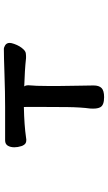

<svg xmlns="http://www.w3.org/2000/svg" viewBox="208 -724 583 1040"><g transform="rotate(-90 500.0 -204.5)"><path d="M440.4 -342.8Q440.4 -353 439.9 -367.2Q341.3 -365.2 274.9 -355.5Q269 -354 263.9 -354Q258.8 -354 254.4 -354.5Q241.7 -356 234.9 -366.7Q230 -373.5 228 -380.9Q221.7 -400.4 221.7 -418.5Q221.7 -439.9 230.5 -454.6Q239.7 -468.8 258.8 -468.8H440.4Q517.6 -468.8 616.2 -472.2Q715.8 -475.6 755.9 -475.6Q761.7 -475.6 773.9 -468.8Q787.1 -460.9 787.1 -443.8Q787.1 -435.5 781.7 -419.9Q770.5 -387.7 751 -368.2Q739.7 -356.9 728 -356.4Q722.2 -355.5 716.3 -355.5H704.6Q669.4 -359.4 632.1 -361.6Q594.7 -363.8 551.3 -365.2Q557.6 -357.9 557.6 -342.8Q557.6 -341.3 557.1 -334.5Q556.6 -327.6 556.2 -319.3Q555.7 -311 554.7 -297.4Q553.7 -264.6 553.7 -235.8V-177.7Q553.7 -149.4 555.2 -76.2Q556.6 -2.9 556.6 10.3Q556.6 39.6 542.7 53.5Q528.8 67.4 493.2 67.4Q449.2 67.4 438.5 46.4Q431.2 32.7 431.2 8.8Q431.2 1 431.6 -7.8Q438.5 -58.1 439.5 -132.1Q440.4 -206.1 440.4 -300.8Z"/></g></svg>

Font: Bakudai
Style: Bold
Weight: 700
Version: Version 1.48